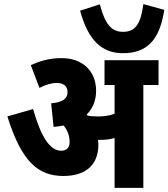

<svg xmlns="http://www.w3.org/2000/svg" viewBox="-20 -915 820 935"><path d="M780 -867 678 -895C666 -800 640 -760 579 -760C523 -760 492 -796 466 -894L370 -863C409 -720 475 -656 578 -656C692 -656 757 -715 780 -867ZM459 -210C459 -218 458 -226 457 -234C462 -234 466 -234 470 -234C493 -234 516 -236 538 -243V0H678V-501H752V-622H489V-501H538V-361C511 -351 486 -348 457 -348C438 -348 422 -349 407 -352C405 -354 403 -356 402 -357C431 -386 448 -424 448 -473C448 -565 386 -632 280 -632C219 -632 173 -617 130 -598L172 -487C201 -502 230 -511 257 -511C290 -511 309 -495 309 -466C309 -435 285 -416 229 -412L241 -297C258 -298 275 -301 290 -304C308 -281 319 -255 319 -223C319 -198 306 -181 278 -181C223 -181 180 -248 141 -384L16 -348C85 -127 166 -58 289 -58C398 -58 459 -113 459 -210Z"/></svg>

Font: Noto Sans Devanagari UI Condensed ExtraBold
Style: Regular
Weight: 800
Width: 3
Designer: Jelle Bosma - Monotype Design Team
Foundry: Monotype Imaging Inc.
Version: Version 2.004